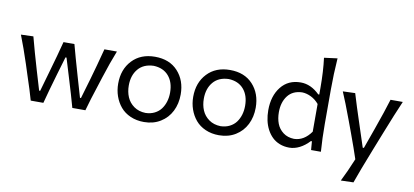

<svg xmlns="http://www.w3.org/2000/svg" viewBox="-81 -1028 3245 1505"><g transform="rotate(10 1541.5 -275.0)"><path d="M287.6 0H187Q164.6 -80.1 127.9 -189L99.6 -276.9Q60.5 -396.5 21.5 -496.1L120.1 -499.5Q151.4 -380.4 192.4 -242.2L238.3 -88.4H246.6L291.5 -245.6Q334 -392.6 360.4 -496.1H447.3Q471.2 -405.8 517.1 -247.6L563.5 -88.4H571.3L618.7 -249.5Q649.4 -355.5 686 -496.1H785.6Q747.1 -399.4 708 -276.9L680.2 -189.9Q649.4 -97.7 622.1 0H518.1Q492.7 -93.3 448.7 -236.3L404.8 -380.9H396.5L353.5 -235.4Q312.5 -95.2 287.6 0Z M1089.4 11.2Q1029.8 11.2 981.4 -10Q933.1 -31.2 902.3 -67.9Q871.6 -104.5 855.2 -151.4Q838.9 -198.2 838.9 -251Q838.9 -364.3 906.5 -436Q974.1 -507.8 1087.9 -507.8Q1203.6 -507.8 1270 -435.5Q1336.4 -363.3 1336.4 -251Q1336.4 -177.2 1306.6 -117.9Q1276.9 -58.6 1220.2 -23.7Q1163.6 11.2 1089.4 11.2ZM1089.4 -61Q1129.9 -62 1161.4 -77.9Q1192.9 -93.8 1212.4 -120.1Q1231.9 -146.5 1241.9 -179.7Q1252 -212.9 1252 -251Q1252 -334 1209 -383.5Q1166 -433.1 1089.4 -436Q1009.3 -433.6 966.3 -382.6Q923.3 -331.5 923.3 -251Q923.3 -200.2 940.9 -158.7Q958.5 -117.2 996.8 -89.8Q1035.2 -62.5 1089.4 -61Z M1686.5 11.2Q1627 11.2 1578.6 -10Q1530.3 -31.2 1499.5 -67.9Q1468.8 -104.5 1452.4 -151.4Q1436 -198.2 1436 -251Q1436 -364.3 1503.7 -436Q1571.3 -507.8 1685.1 -507.8Q1800.8 -507.8 1867.2 -435.5Q1933.6 -363.3 1933.6 -251Q1933.6 -177.2 1903.8 -117.9Q1874 -58.6 1817.4 -23.7Q1760.7 11.2 1686.5 11.2ZM1686.5 -61Q1727.1 -62 1758.5 -77.9Q1790 -93.8 1809.6 -120.1Q1829.1 -146.5 1839.1 -179.7Q1849.1 -212.9 1849.1 -251Q1849.1 -334 1806.2 -383.5Q1763.2 -433.1 1686.5 -436Q1606.4 -433.6 1563.5 -382.6Q1520.5 -331.5 1520.5 -251Q1520.5 -200.2 1538.1 -158.7Q1555.7 -117.2 1594 -89.8Q1632.3 -62.5 1686.5 -61Z M2246.1 11.2Q2204.6 11.2 2169.7 -2.4Q2134.8 -16.1 2109.9 -40.3Q2085 -64.5 2067.6 -97.4Q2050.3 -130.4 2042 -168.9Q2033.7 -207.5 2033.7 -249.5Q2033.7 -363.3 2090.8 -435.5Q2147.9 -507.8 2247.6 -507.8Q2328.6 -507.8 2397.9 -439.5H2406.2V-493.7Q2406.2 -624.5 2392.6 -730L2498 -743.7Q2488.8 -615.2 2488.8 -493.7V-219.2Q2488.8 -107.4 2496.6 0H2418.5L2413.1 -68.8H2404.8Q2369.1 -30.3 2328.1 -9.5Q2287.1 11.2 2246.1 11.2ZM2271 -63Q2350.1 -64.5 2406.2 -144V-364.3Q2378.9 -397 2343 -414.6Q2307.1 -432.1 2272.5 -433.1Q2197.3 -431.2 2157.7 -379.9Q2118.2 -328.6 2118.2 -249Q2118.2 -198.7 2133.5 -158.4Q2148.9 -118.2 2184.3 -91.3Q2219.7 -64.5 2271 -63Z M2963.4 -496.1H3061Q3016.6 -394.5 2951.7 -229.5L2896.5 -89.8Q2822.8 96.7 2789.6 191.9L2689.5 194.8Q2730.5 113.8 2772.5 11.2Q2748.5 -62.5 2702.6 -187.5L2669.4 -277.3Q2617.2 -418.5 2583.5 -496.1L2681.6 -499.5Q2708.5 -408.7 2761.7 -248L2814 -88.4H2823.2L2880.4 -248.5Q2934.1 -399.4 2963.4 -496.1Z"/></g></svg>

Font: Commissioner Flair
Style: Regular
Weight: 400
Designer: Kostas Bartsokas
Foundry: Kostas Bartsokas
Version: Version 1.000